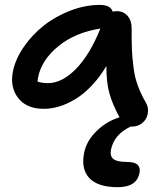

<svg xmlns="http://www.w3.org/2000/svg" viewBox="-20 -485 688 792"><path d="M160.2 -36.1Q89.4 -36.1 54.9 -80.8Q20.5 -125.5 33.2 -189.9Q43.5 -241.2 78.1 -291.5Q112.8 -341.8 161.1 -379.9Q209.5 -418 270.8 -441.4Q332 -464.8 392.1 -464.8Q436 -464.8 444.8 -437Q454.6 -439 460.9 -439Q489.3 -439 506.1 -419.7Q522.9 -400.4 522.9 -370.1Q522.9 -310.5 524.2 -279.5Q525.4 -248.5 530.8 -206.8Q536.1 -165 548.6 -131.3Q561 -97.7 582 -61Q590.8 -46.4 590.6 -28.8Q590.3 -11.2 582.8 3.2Q575.2 17.6 559.8 27.3Q544.4 37.1 524.9 37.1H519Q450.7 69.3 438 131.8Q432.6 158.2 447.5 170.7Q462.4 183.1 505.9 183.1Q536.6 183.1 548.3 195.6Q560.1 208 555.2 229Q543.9 287.1 465.8 287.1Q383.8 287.1 348.6 249.8Q313.5 212.4 327.1 145Q336.9 96.2 378.2 55.7Q419.4 15.1 473.1 -1Q445.3 -51.8 431.9 -97.7Q418.5 -143.6 418.9 -212.9Q391.1 -166 357.7 -131.1Q324.2 -96.2 290.5 -75.9Q256.8 -55.7 224.4 -45.9Q191.9 -36.1 160.2 -36.1ZM137.2 -166Q134.8 -151.4 134.8 -148.9Q150.4 -142.1 178.2 -142.1Q235.4 -142.1 293 -200.4Q350.6 -258.8 394 -367.2Q290 -351.1 220.7 -294.4Q151.4 -237.8 137.2 -166Z"/></svg>

Font: Shantell Sans Irregular
Style: Italic
Weight: 500
Italic angle: -11.31°
Designer: Stephen Nixon, Anya Danilova, Shantell Martin
Foundry: Arrow Type
Version: Version 1.006;[9816181b4]